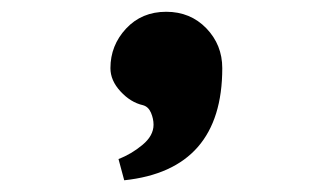

<svg xmlns="http://www.w3.org/2000/svg" viewBox="-20 -143 565 326"><path d="M222.7 35.6Q201.7 30.8 184.6 12.2Q167.5 -6.3 167.5 -27.3Q167.5 -65.9 194.1 -94.5Q220.7 -123 262.2 -123Q303.2 -123 330.3 -95Q357.4 -66.9 357.4 -27.3Q357.4 145.5 190.9 163.1L181.2 127Q203.1 118.7 221.9 103Q240.7 87.4 240.7 68.8Q240.7 58.6 236.3 48.3Q231.9 38.1 222.7 35.6Z"/></svg>

Font: Anka/Coder Condensed
Style: Bold
Weight: 700
Width: 4
Monospace: yes
Version: Version 001.100